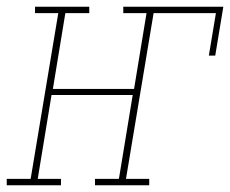

<svg xmlns="http://www.w3.org/2000/svg" viewBox="-54 -550 683 570"><path d="M-34 0V-19H37L119 -511H50V-530H211V-511H140L103 -286H344L381 -511H312V-530H609L585 -385H566L587 -511H402L320 -19H389V0H228V-19H299L340 -268H99L58 -19H127V0Z"/></svg>

Font: Iosevka Slab ThExObl
Style: Regular
Weight: 100
Width: 7
Italic angle: -9°
Monospace: yes
Designer: Belleve Invis
Foundry: Belleve Invis
Version: Version 11.1.1; ttfautohint (v1.8.3)